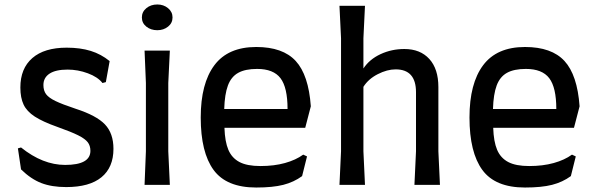

<svg xmlns="http://www.w3.org/2000/svg" viewBox="-20 -826 2660 858"><path d="M74 -69 60 -163 74 -167Q171 -89 271 -89Q384 -89 384 -152Q384 -175 372 -190.5Q360 -206 329 -221.5Q298 -237 236 -259Q171 -282 135.5 -305Q100 -328 85.5 -358.5Q71 -389 71 -435Q71 -520 124.5 -566.5Q178 -613 278 -613Q339 -613 385.5 -598.5Q432 -584 470 -553L453 -459L438 -455Q417 -482 372.5 -498.5Q328 -515 282 -515Q229 -515 201.5 -497Q174 -479 174 -446Q174 -421 186 -405Q198 -389 228 -374.5Q258 -360 318 -340Q411 -310 449 -270Q487 -230 487 -161Q487 -78 433.5 -34Q380 10 276 10Q211 10 164.5 -8Q118 -26 74 -69Z M614 -748Q614 -773 634 -789.5Q654 -806 683 -806Q711 -806 731 -789.5Q751 -773 751 -748Q751 -723 731 -707Q711 -691 683 -691Q654 -691 634 -707Q614 -723 614 -748ZM632 -150V-455L626 -600H739L732 -455V-150L739 0H626Z M877 -301Q877 -453 938 -534.5Q999 -616 1125 -616Q1244 -616 1301.5 -553.5Q1359 -491 1369 -351L1344 -255H983Q985 -193 1000.5 -156.5Q1016 -120 1050 -102Q1084 -84 1144 -84Q1205 -84 1253.5 -97.5Q1302 -111 1335 -135L1352 -127L1330 -39Q1293 -12 1246 0Q1199 12 1125 12Q992 12 934.5 -66.5Q877 -145 877 -301ZM1265 -339Q1265 -435 1233.5 -476.5Q1202 -518 1129 -518Q1076 -518 1044.5 -500.5Q1013 -483 998.5 -444Q984 -405 982 -339Z M1839 -150V-414Q1839 -516 1748 -516Q1710 -516 1668 -494.5Q1626 -473 1604 -438V-150L1611 0H1497L1504 -150V-655L1497 -800H1611L1604 -655V-520Q1631 -561 1680.5 -584Q1730 -607 1787 -607Q1858 -607 1898.5 -562.5Q1939 -518 1939 -437V-150L1946 0H1832Z M2078 -301Q2078 -453 2139 -534.5Q2200 -616 2326 -616Q2445 -616 2502.5 -553.5Q2560 -491 2570 -351L2545 -255H2184Q2186 -193 2201.5 -156.5Q2217 -120 2251 -102Q2285 -84 2345 -84Q2406 -84 2454.5 -97.5Q2503 -111 2536 -135L2553 -127L2531 -39Q2494 -12 2447 0Q2400 12 2326 12Q2193 12 2135.5 -66.5Q2078 -145 2078 -301ZM2466 -339Q2466 -435 2434.5 -476.5Q2403 -518 2330 -518Q2277 -518 2245.5 -500.5Q2214 -483 2199.5 -444Q2185 -405 2183 -339Z"/></svg>

Font: Farro
Style: Regular
Weight: 400
Designer: Aceler Chua
Foundry: Grayscale Limited
Version: Version 1.101